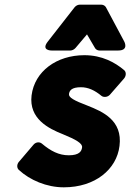

<svg xmlns="http://www.w3.org/2000/svg" viewBox="-20 -764 571 821"><path d="M60 -71C52 -61 51 -46 61 -37C108 6 179 37 253 37C387 37 479 -40 491 -140C505 -250 418 -287 355 -312C297 -334 273 -347 275 -362C277 -376 285 -391 326 -391C357 -391 385 -378 414 -354C423 -347 440 -348 450 -359L511 -429C519 -439 521 -455 511 -464C472 -497 416 -528 341 -528C222 -528 128 -459 115 -356C103 -256 188 -214 249 -190C305 -167 333 -151 331 -134C329 -117 319 -100 274 -100C232 -100 197 -118 159 -150C148 -159 132 -156 123 -145ZM185 -587C153 -547 201 -548 201 -548H281C288 -548 297 -552 303 -559L352 -617L386 -559C389 -553 397 -548 405 -548H485C533 -548 511 -587 511 -587L433 -733C429 -740 421 -744 413 -744H321C313 -744 305 -740 299 -733Z"/></svg>

Font: Falling Sky
Style: BlkObl
Weight: 900
Designer: Paul D. Hunt
Foundry: Adobe Systems Incorporated
Version: Version 1.02